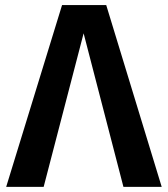

<svg xmlns="http://www.w3.org/2000/svg" viewBox="-20 -729 655 749"><path d="M394.4 -709.2 610.8 0H461.5L306.2 -599L150.3 0H4.1L222.1 -709.2Z"/></svg>

Font: Fira Code SemiBold
Style: Regular
Weight: 600
Designer: Carrois Corporate, Edenspiekermann AG, Nikita Prokopov
Foundry: Carrois Corporate, Edenspiekermann AG, Nikita Prokopov
Version: Version 6.002